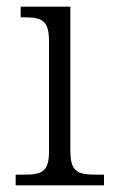

<svg xmlns="http://www.w3.org/2000/svg" viewBox="-20 -556 342 576"><path d="M27 0H292V-32H272C213 -32 191 -39 191 -105V-536H42V-504H52C103 -504 127 -497 127 -433V-102C127 -38 104 -32 47 -32H27Z"/></svg>

Font: Noto Serif Georgian Light
Style: Regular
Weight: 300
Designer: Monotype Design Team, Akaki Razmadze
Foundry: Google LLC
Version: Version 2.003